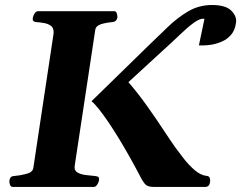

<svg xmlns="http://www.w3.org/2000/svg" viewBox="-20 -737 951 757"><path d="M30.3 0Q22 0 19 -9.8Q16.1 -19.5 17.1 -24.9Q18.1 -32.7 22 -37.6Q25.9 -42.5 35.6 -43Q59.6 -44.9 84.2 -51.5Q108.9 -58.1 111.3 -74.2L190.9 -602.5Q191.4 -605.5 191.4 -610.8Q191.4 -627.9 180.2 -635.7Q168.9 -643.6 153.3 -646.2Q137.7 -648.9 124 -649.9Q108.9 -651.4 108.9 -660.6Q108.9 -670.9 115.2 -681.9Q121.6 -692.9 130.4 -692.9H430.2Q438.5 -692.9 440.9 -683.1Q443.4 -673.3 442.9 -668Q439.5 -651.4 423.3 -649.9Q398.4 -647.9 378.2 -641.6Q357.9 -635.3 355.5 -618.7L274.4 -82.5Q272 -64.9 285.2 -57.1Q298.3 -49.3 318.1 -46.9Q337.9 -44.4 355 -43Q363.3 -42 366.9 -39.8Q370.6 -37.6 370.6 -30.8Q370.6 -21.5 364.3 -10.7Q357.9 0 350.1 0ZM585.4 0Q561 0 551.5 -11.7Q542 -23.4 536.6 -34.2Q516.1 -73.7 494.1 -113Q472.2 -152.3 450.2 -188.5Q428.2 -224.6 407.7 -254.9Q387.2 -285.2 370.1 -306.6Q353 -328.1 340.8 -337.9L565.9 -557.6Q602.1 -591.8 639.6 -628.7Q677.2 -665.5 720.5 -691.4Q763.7 -717.3 815.9 -717.3Q869.6 -717.3 891.8 -695.1Q914.1 -672.9 910.6 -647.9Q906.7 -617.7 890.9 -599.6Q875 -581.5 853.5 -572.5Q832 -563.5 811.8 -560.5Q791.5 -557.6 777.8 -557.9Q764.2 -558.1 764.2 -558.1L786.1 -662.6Q769.5 -666 743.7 -647Q717.8 -627.9 687.3 -598.4Q656.7 -568.8 625 -540.5L486.3 -413.1Q525.9 -367.2 561.8 -316.4Q597.7 -265.6 626.2 -222.2Q654.8 -178.7 671.9 -154.8Q684.6 -137.2 704.6 -111.6Q724.6 -85.9 748 -65.9Q771.5 -45.9 794.4 -43.5Q802.7 -43 805.7 -37.8Q808.6 -32.7 808.6 -25.9Q808.6 -13.7 803.7 -6.8Q798.8 0 789.6 0Z"/></svg>

Font: Gelasio
Style: Italic
Weight: 400
Italic angle: -8.5°
Designer: Eben Sorkin
Foundry: Eben Sorkin
Version: Version 1.008